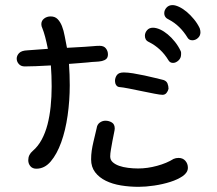

<svg xmlns="http://www.w3.org/2000/svg" viewBox="-20 -595 845 746"><path d="M355.5 -96.7Q357.4 -111.3 367.7 -118.7Q377.9 -126 389.6 -126Q403.3 -126 414.6 -119.1Q425.8 -112.3 425.8 -95.7Q425.8 -90.8 422.9 -77.6Q419.9 -64.5 417 -47.9Q414.1 -31.2 411.1 -14.6Q408.2 2 408.2 12.7Q408.2 26.4 418 35.2Q427.7 43.9 442.9 49.3Q458 54.7 477.5 57.1Q497.1 59.6 516.6 59.6Q552.7 59.6 590.3 49.3Q627.9 39.1 654.3 22.5Q663.1 18.6 673.8 18.6Q690.4 18.6 700.2 29.8Q710 41 710 56.6Q710 75.2 690.4 88.9Q670.9 102.5 641.6 111.8Q612.3 121.1 579.1 126Q545.9 130.9 518.6 130.9Q483.4 130.9 450.2 125.5Q417 120.1 391.1 107.4Q365.2 94.7 349.6 74.2Q334 53.7 334 24.4Q334 6.8 336.4 -9.8Q338.9 -26.4 342.8 -43ZM144.5 -485.4Q140.6 -493.2 140.6 -501Q140.6 -514.6 151.4 -522.9Q162.1 -531.2 176.8 -531.2Q193.4 -531.2 203.6 -521Q213.9 -510.7 220.7 -493.7Q227.5 -476.6 231.4 -454.6Q235.4 -432.6 240.2 -409.2L308.6 -413.1Q326.2 -414.1 340.8 -415.5Q355.5 -417 367.2 -417Q383.8 -417 391.6 -406.7Q399.4 -396.5 399.4 -383.8Q399.4 -372.1 393.1 -366.2Q386.7 -360.4 376 -357.9Q365.2 -355.5 351.1 -355Q336.9 -354.5 321.3 -352.5Q304.7 -351.6 286.1 -349.6Q267.6 -347.7 248 -346.7Q251 -305.7 251 -263.7Q251 -204.1 242.7 -146Q234.4 -87.9 217.8 -42Q201.2 3.9 177.2 32.2Q153.3 60.5 121.1 60.5Q106.4 60.5 98.1 50.8Q89.8 41 89.8 27.3Q89.8 5.9 107.4 -8.8Q127.9 -26.4 142.1 -52.7Q156.2 -79.1 164.6 -111.3Q172.9 -143.6 176.8 -181.2Q180.7 -218.8 180.7 -258.8Q180.7 -300.8 177.7 -340.8Q143.6 -338.9 119.1 -337.9Q94.7 -336.9 76.2 -336.9Q61.5 -336.9 53.2 -346.2Q44.9 -355.5 44.9 -367.2Q44.9 -378.9 54.2 -388.7Q63.5 -398.4 85.9 -399.4L166 -405.3Q155.3 -459 144.5 -485.4ZM443.4 -256.8Q435.5 -257.8 431.2 -264.6Q426.8 -271.5 426.8 -280.3Q426.8 -293 434.1 -303.2Q441.4 -313.5 460.9 -313.5Q475.6 -313.5 497.1 -310.1Q518.6 -306.6 541 -301.8Q563.5 -296.9 583.5 -292Q603.5 -287.1 615.2 -284.2Q627 -280.3 630.9 -270.5Q634.8 -260.7 634.8 -250Q632.8 -241.2 627 -233.9Q621.1 -226.6 611.3 -226.6Q602.5 -226.6 580.1 -231Q557.6 -235.4 531.7 -240.7Q505.9 -246.1 481 -251Q456.1 -255.9 443.4 -256.8ZM560.5 -430.7Q549.8 -435.5 546.4 -441.9Q543 -448.2 543 -456.1Q543 -467.8 551.3 -477.5Q559.6 -487.3 574.2 -487.3Q586.9 -487.3 602.1 -480.5Q617.2 -473.6 631.8 -461.4Q646.5 -449.2 659.7 -432.6Q672.9 -416 681.6 -397.5Q683.6 -393.6 683.6 -390.1Q683.6 -386.7 683.6 -383.8Q683.6 -369.1 673.3 -359.9Q663.1 -350.6 652.3 -350.6Q640.6 -350.6 634.8 -360.4Q620.1 -384.8 601.1 -402.3Q582 -419.9 560.5 -430.7ZM636.7 -518.6Q618.2 -526.4 618.2 -543.9Q618.2 -555.7 627 -565.4Q635.7 -575.2 650.4 -575.2Q661.1 -575.2 675.8 -568.4Q690.4 -561.5 705.1 -549.3Q719.7 -537.1 733.4 -520.5Q747.1 -503.9 755.9 -485.4Q758.8 -476.6 758.8 -469.7Q758.8 -456.1 749 -447.3Q739.3 -438.5 727.5 -438.5Q714.8 -438.5 709 -448.2Q679.7 -496.1 636.7 -518.6Z"/></svg>

Font: Hi Melody
Style: Regular
Weight: 400
Designer: YoonDesign Inc.
Foundry: YoonDesign Inc.
Version: Version 3.00